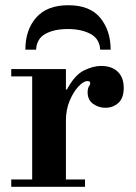

<svg xmlns="http://www.w3.org/2000/svg" viewBox="-20 -714 521 734"><path d="M23 0V-28H103V-422H23V-450H232V-372H236Q266 -428 301.5 -445Q337 -462 366 -462Q407 -462 430 -440Q453 -418 453 -378Q453 -339 432.5 -320.5Q412 -302 383 -302Q357 -302 336 -317Q315 -332 315 -361Q315 -376 320 -383.5Q325 -391 325 -396Q325 -399 323 -401.5Q321 -404 314 -404Q299 -404 279.5 -383Q260 -362 246 -328Q232 -294 232 -253V-28H305V0ZM77 -524Q77 -600 118.5 -647Q160 -694 241 -694Q324 -694 363.5 -645.5Q403 -597 403 -524H363Q361 -565 326.5 -584Q292 -603 239 -603Q187 -603 153.5 -584.5Q120 -566 118 -524Z"/></svg>

Font: Libre Bodoni SemiBold
Style: Regular
Weight: 600
Designer: Pablo Impallari, Rodrigo Fuenzalida
Foundry: Impallari Type
Version: Version 2.005;gftools[0.9.23]